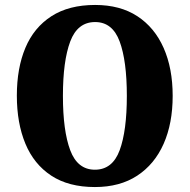

<svg xmlns="http://www.w3.org/2000/svg" viewBox="-20 -745 765 775"><path d="M363 10Q257 10 187 -36Q117 -82 82.5 -165Q48 -248 48 -359Q48 -470 82.5 -552Q117 -634 187.5 -679.5Q258 -725 364 -725Q465 -725 534.5 -679.5Q604 -634 640.5 -551.5Q677 -469 677 -358Q677 -247 640.5 -164.5Q604 -82 534 -36Q464 10 363 10ZM363 -60Q434 -60 463 -138.5Q492 -217 492 -358Q492 -499 463 -577.5Q434 -656 364 -656Q293 -656 263.5 -577.5Q234 -499 234 -358Q234 -217 263.5 -138.5Q293 -60 363 -60Z"/></svg>

Font: Noto Serif Lao Condensed Black
Style: Regular
Weight: 900
Width: 3
Designer: Monotype Design Team
Foundry: Monotype Imaging Inc.
Version: Version 2.003; ttfautohint (v1.8.4.7-5d5b)